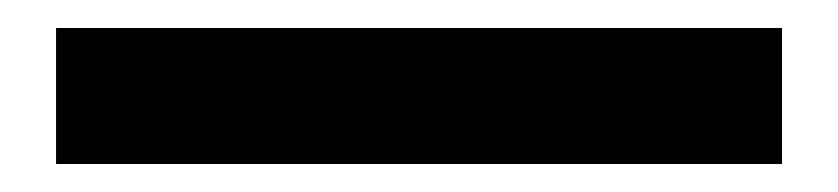

<svg xmlns="http://www.w3.org/2000/svg" viewBox="-20 -20 598 137"><path d="M20 97V0H538V97Z"/></svg>

Font: Nunito Sans 10pt SemiExpanded ExtraBold
Style: Regular
Weight: 800
Width: 6
Designer: Vernon Adams
Foundry: Vernon Adams
Version: Version 3.101;gftools[0.9.27]